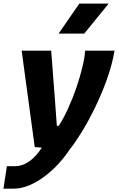

<svg xmlns="http://www.w3.org/2000/svg" viewBox="-52 -832 672 1086"><path d="M-32.5 235 -13 108H31Q61.5 108 88.5 95.2Q115.5 82.5 140 58.5Q164.5 34.5 186.5 0L341 15Q314.5 55.5 278.5 94.8Q242.5 134 200.5 165.5Q158.5 197 114 216Q69.5 235 26 235ZM144.5 0 70.5 -545.5H237.5L259.5 -257.5L269.5 -120.5H280.5Q308.5 -164 334.2 -220.8Q360 -277.5 380.5 -337.8Q401 -398 414 -452.2Q427 -506.5 429.5 -545.5H596Q582 -464 551.5 -379.8Q521 -295.5 483.2 -218.8Q445.5 -142 407.8 -81.2Q370 -20.5 341 15ZM279.5 -642 396.5 -811.5H562.5L424.5 -642Z"/></svg>

Font: Spline Sans Mono
Style: Bold Italic
Weight: 700
Italic angle: -4°
Monospace: yes
Version: Version 1.004